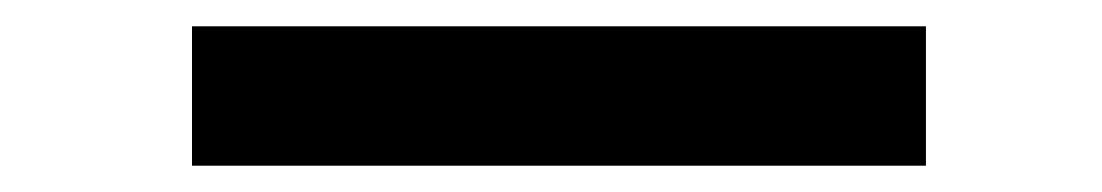

<svg xmlns="http://www.w3.org/2000/svg" viewBox="-20 20 838 146"><path d="M126 40H684.1V146H126Z"/></svg>

Font: Poppins Medium
Style: Regular
Weight: 500
Designer: Ninad Kale (Devanagari), Jonny Pinhorn (Latin)
Foundry: Indian Type Foundry
Version: 4.004